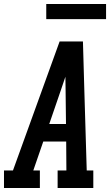

<svg xmlns="http://www.w3.org/2000/svg" viewBox="-42 -943 562 963"><path d="M-22 0V-88H23L257 -735H374L381 -490L393 -88H426V0H247V-88H291L290 -233H175L125 -88H158V0ZM205 -321H289L287 -490Q287 -507 286.5 -524Q286 -541 286 -558Q280 -541 274.5 -524Q269 -507 263 -490ZM190 -847V-923H490V-847Z"/></svg>

Font: Iosevka Slab Semibold Oblique
Style: Regular
Weight: 600
Italic angle: -9°
Monospace: yes
Designer: Belleve Invis
Foundry: Belleve Invis
Version: Version 11.1.1; ttfautohint (v1.8.3)